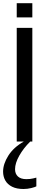

<svg xmlns="http://www.w3.org/2000/svg" viewBox="-35 -912 301 1237"><path d="M72.8 0H173.3V-732.4H72.8ZM72.8 -799.8H173.3V-891.6H72.8ZM116.7 305.7C133.3 305.7 149.8 303.6 166.3 299.6C182.7 295.5 193.7 291.8 199.2 288.6V232.4L178.7 237.5C166.3 240.6 151.7 242.2 134.8 242.2C111 242.2 92.9 236.5 80.6 225.1C68.2 213.7 62 198.1 62 178.2C62 152.2 71 123.1 89.1 91.1C107.2 59 130.7 28.6 159.7 0H118.2C74.9 24.4 41.8 54.5 19 90.3C-3.7 126.1 -15.1 160.5 -15.1 193.4C-15.1 214.8 -10.3 234 -0.7 251C8.9 267.9 23.4 281.2 43 291C62.5 300.8 87.1 305.7 116.7 305.7Z"/></svg>

Font: Antonio
Style: Regular
Weight: 400
Designer: Vernon Adams
Foundry: Vernon Adams
Version: Version 1.002